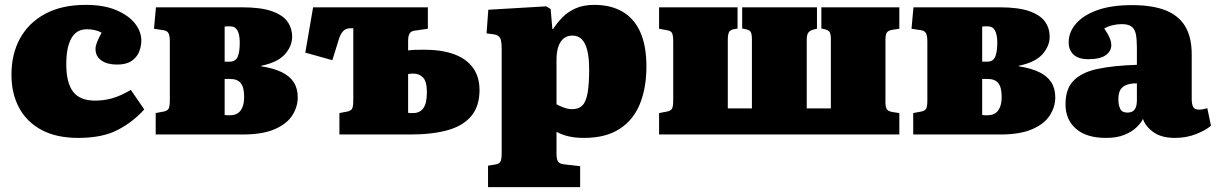

<svg xmlns="http://www.w3.org/2000/svg" viewBox="-20 -552 4990 788"><path d="M301 14Q212 14 151 -18.5Q90 -51 58.5 -109.5Q27 -168 27 -245Q27 -330 62 -394Q97 -458 165 -495Q233 -532 332 -532Q407 -532 458 -510Q509 -488 534.5 -455Q560 -422 560 -386Q560 -361 550.5 -338.5Q541 -316 519.5 -301.5Q498 -287 460 -287Q420 -287 396 -304Q372 -321 372 -351Q372 -362 377.5 -377Q383 -392 397 -418Q384 -425 369 -428.5Q354 -432 336 -432Q310 -432 291.5 -417.5Q273 -403 262.5 -371Q252 -339 252 -289Q252 -212 280 -175.5Q308 -139 371 -139Q406 -139 440 -148.5Q474 -158 517 -183L572 -103Q529 -54 465.5 -20Q402 14 301 14Z M619 0V-88L651 -94Q667 -97 672 -106Q677 -115 677 -141V-381Q677 -407 671 -416.5Q665 -426 651 -428L612 -434L620 -522H973Q1051 -522 1096 -506Q1141 -490 1160 -463Q1179 -436 1179 -401Q1179 -363 1149.5 -329.5Q1120 -296 1052 -282V-280Q1103 -272 1136 -256Q1169 -240 1185.5 -214.5Q1202 -189 1202 -152Q1202 -114 1180 -79Q1158 -44 1108 -22Q1058 0 976 0ZM924 -79Q943 -79 955.5 -87Q968 -95 975 -112Q982 -129 982 -155Q982 -194 968 -211Q954 -228 925 -228H902V-80Q907 -79 913 -79Q919 -79 924 -79ZM902 -299H923Q947 -299 955.5 -319Q964 -339 964 -376Q964 -410 954.5 -427Q945 -444 924 -444Q919 -444 913.5 -444Q908 -444 902 -443Z M1373 0V-88L1405 -94Q1420 -97 1425 -106Q1430 -115 1430 -141V-436H1416Q1408 -436 1399 -432Q1390 -428 1382 -416Q1374 -404 1368 -382L1344 -305L1233 -336L1265 -522H1736V-434L1688 -427Q1669 -426 1662 -416Q1655 -406 1655 -384V-345Q1669 -347 1684 -347.5Q1699 -348 1720 -348Q1793 -348 1843.5 -329.5Q1894 -311 1921 -274Q1948 -237 1948 -182Q1948 -116 1914 -75.5Q1880 -35 1816.5 -17.5Q1753 0 1664 0ZM1676 -88Q1703 -88 1717.5 -108Q1732 -128 1732 -174Q1732 -217 1716.5 -233.5Q1701 -250 1675 -250Q1670 -250 1665 -249.5Q1660 -249 1655 -248V-89Q1659 -88 1664 -88Q1669 -88 1676 -88Z M1983 216V128L2013 123Q2028 121 2033.5 112Q2039 103 2039 75V-349Q2039 -384 2032.5 -396Q2026 -408 2007 -411L1977 -415L1984 -512L2222 -526L2240 -515L2247 -433H2250Q2267 -459 2288.5 -481Q2310 -503 2342 -517.5Q2374 -532 2419 -532Q2487 -532 2535 -504Q2583 -476 2608 -420Q2633 -364 2633 -279Q2633 -192 2606.5 -126Q2580 -60 2523 -23Q2466 14 2377 14Q2343 14 2315.5 8Q2288 2 2264 -11V77Q2264 102 2270.5 111.5Q2277 121 2299 123L2361 130V216ZM2328 -104Q2355 -104 2370 -119Q2385 -134 2391.5 -170Q2398 -206 2398 -267Q2398 -316 2390 -346.5Q2382 -377 2367 -391.5Q2352 -406 2329 -406Q2307 -406 2292.5 -393.5Q2278 -381 2271 -359Q2264 -337 2264 -307V-124Q2276 -117 2294 -110.5Q2312 -104 2328 -104Z M2685 0V-88L2717 -94Q2733 -97 2738 -106Q2743 -115 2743 -141V-381Q2743 -407 2738 -416.5Q2733 -426 2717 -428L2685 -434V-522H3007V-435L2991 -432Q2976 -429 2971.5 -419Q2967 -409 2967 -388V-107H3066V-390Q3066 -411 3061.5 -420Q3057 -429 3041 -432L3026 -435V-522H3333V-434L3320 -431Q3304 -427 3297.5 -418Q3291 -409 3291 -389V-107H3390V-390Q3390 -411 3385.5 -419.5Q3381 -428 3365 -432L3351 -435V-522H3671V-434L3644 -430Q3625 -427 3619.5 -418Q3614 -409 3614 -389V-133Q3614 -113 3619.5 -104Q3625 -95 3644 -92L3671 -88V0Z M3728 0V-88L3760 -94Q3776 -97 3781 -106Q3786 -115 3786 -141V-381Q3786 -407 3780 -416.5Q3774 -426 3760 -428L3721 -434L3729 -522H4082Q4160 -522 4205 -506Q4250 -490 4269 -463Q4288 -436 4288 -401Q4288 -363 4258.5 -329.5Q4229 -296 4161 -282V-280Q4212 -272 4245 -256Q4278 -240 4294.5 -214.5Q4311 -189 4311 -152Q4311 -114 4289 -79Q4267 -44 4217 -22Q4167 0 4085 0ZM4033 -79Q4052 -79 4064.5 -87Q4077 -95 4084 -112Q4091 -129 4091 -155Q4091 -194 4077 -211Q4063 -228 4034 -228H4011V-80Q4016 -79 4022 -79Q4028 -79 4033 -79ZM4011 -299H4032Q4056 -299 4064.5 -319Q4073 -339 4073 -376Q4073 -410 4063.5 -427Q4054 -444 4033 -444Q4028 -444 4022.5 -444Q4017 -444 4011 -443Z M4519 14Q4439 14 4396 -23.5Q4353 -61 4353 -124Q4353 -187 4386 -221Q4419 -255 4484 -269Q4549 -283 4646 -286V-356Q4646 -389 4642 -410.5Q4638 -432 4624.5 -442.5Q4611 -453 4584 -453Q4565 -453 4546 -448.5Q4527 -444 4512 -435Q4523 -419 4529.5 -406.5Q4536 -394 4538.5 -384.5Q4541 -375 4541 -367Q4541 -342 4518 -325.5Q4495 -309 4447 -309Q4406 -309 4386 -328Q4366 -347 4366 -378Q4366 -421 4397 -456Q4428 -491 4485.5 -511Q4543 -531 4625 -531Q4710 -531 4764 -509.5Q4818 -488 4844.5 -443.5Q4871 -399 4871 -329V-147Q4871 -124 4877 -113Q4883 -102 4902 -102Q4911 -102 4919.5 -104Q4928 -106 4935 -108L4950 -36Q4928 -17 4888.5 -1.5Q4849 14 4802 14Q4747 14 4714 -9.5Q4681 -33 4671 -64Q4663 -47 4644 -29Q4625 -11 4594.5 1.5Q4564 14 4519 14ZM4606 -90Q4620 -90 4628.5 -95Q4637 -100 4641.5 -111.5Q4646 -123 4646 -139V-210Q4620 -210 4603 -203.5Q4586 -197 4578 -183Q4570 -169 4570 -145Q4570 -121 4577.5 -105.5Q4585 -90 4606 -90Z"/></svg>

Font: Literata 18pt Black
Style: Regular
Weight: 900
Designer: Latin by Veronika Burian and Jose Scaglione. Greek by Irene Vlachou. Cyrillic by Vera Evstafieva.
Foundry: TypeTogether
Version: Version 3.103;gftools[0.9.29]